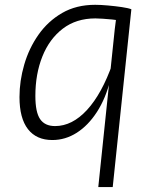

<svg xmlns="http://www.w3.org/2000/svg" viewBox="-20 -576 640 798"><path d="M197.5 6Q131.5 6 96.2 -39.2Q61 -84.5 61 -172.5Q61 -240 80.8 -307.8Q100.5 -375.5 140 -431.8Q179.5 -488 238.2 -522Q297 -556 375.5 -556Q399 -556 429.2 -553.2Q459.5 -550.5 486.5 -546.5Q513.5 -542.5 526 -537.5L511 -484.5Q501 -487.5 483.5 -490.2Q466 -493 445.8 -495Q425.5 -497 407 -498.2Q388.5 -499.5 376.5 -499.5Q297 -499.5 241.2 -457Q185.5 -414.5 156.2 -341.5Q127 -268.5 127 -177.5Q127 -109.5 146.8 -80.8Q166.5 -52 209 -52Q280 -52 341.8 -119.2Q403.5 -186.5 447.5 -311.5L454.5 -282.5L438.5 -243.5Q419 -166.5 382.8 -110.5Q346.5 -54.5 299 -24.2Q251.5 6 197.5 6ZM388.5 201.5 457 -455 467 -533.5 526 -537.5 448.5 201.5Z"/></svg>

Font: Spline Sans Mono Light
Style: Italic
Weight: 300
Italic angle: -4°
Monospace: yes
Version: Version 1.004